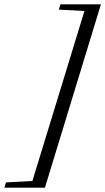

<svg xmlns="http://www.w3.org/2000/svg" viewBox="-115 -738 482 880"><path d="M347.5 -718 91 122H-95L-87.5 98L33.5 91.5L272 -687.5L154.5 -694L162 -718Z"/></svg>

Font: Newsreader 48pt
Style: Italic
Weight: 400
Italic angle: -17°
Version: Version 1.003